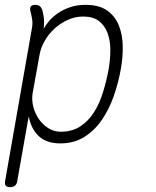

<svg xmlns="http://www.w3.org/2000/svg" viewBox="-20 -580 640 790"><path d="M160 -462Q168 -477 182.5 -494Q197 -511 218 -525.5Q239 -540 267 -550Q295 -560 332 -560Q388 -560 420.5 -537Q453 -514 468.5 -476.5Q484 -439 485 -391.5Q486 -344 477 -295Q467 -239 448 -184.5Q429 -130 399 -86.5Q369 -43 327 -16.5Q285 10 228 10Q173 10 141 -18.5Q109 -47 98 -101L51 165Q49 178 41.5 184Q34 190 21 190Q8 190 3.5 184Q-1 178 1 165L111 -462Q115 -483 112.5 -499Q110 -515 105 -535Q102 -547 107 -553.5Q112 -560 125 -560Q138 -560 145 -553.5Q152 -547 155 -535Q160 -514 161 -500.5Q162 -487 160 -462ZM322 -512Q289 -512 258.5 -498Q228 -484 204 -462Q180 -440 164 -412Q148 -384 143 -356L114 -195Q110 -169 117 -141Q124 -113 140 -90Q156 -67 179 -52.5Q202 -38 230 -38Q277 -38 310.5 -60Q344 -82 367 -118.5Q390 -155 404 -201Q418 -247 427 -295Q434 -336 434 -374.5Q434 -413 422.5 -444Q411 -475 387 -493.5Q363 -512 322 -512Z"/></svg>

Font: Maple Mono Thin
Style: Italic
Weight: 250
Italic angle: -10°
Monospace: yes
Designer: subframe7536
Version: Version 7.000